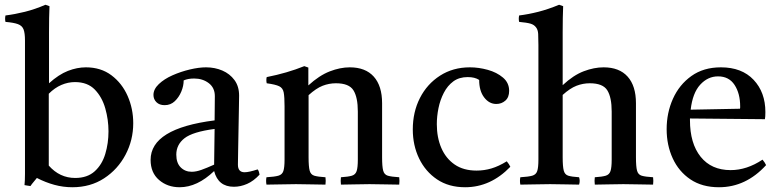

<svg xmlns="http://www.w3.org/2000/svg" viewBox="-20 -775 3280 807"><path d="M284 12Q246 12 209 2Q172 -8 135 -27Q128 -18 121 -10Q114 -2 108 7Q101 6 94.5 5Q88 4 83 3Q85 -15 85 -44.5Q85 -74 85 -114V-605Q85 -636 79 -651.5Q73 -667 55.5 -673.5Q38 -680 3 -683Q0 -696 3 -710Q43 -715 85 -725.5Q127 -736 171 -755L188 -749Q187 -727 186.5 -699Q186 -671 186 -638V-425Q227 -462 265.5 -477Q304 -492 341 -492Q404 -492 448.5 -458.5Q493 -425 516.5 -371.5Q540 -318 540 -257Q540 -186 507.5 -124.5Q475 -63 417.5 -25.5Q360 12 284 12ZM185 -381V-79Q231 -27 296 -27Q347 -27 378 -55Q409 -83 422.5 -128Q436 -173 436 -223Q436 -272 422.5 -319.5Q409 -367 378.5 -398.5Q348 -430 295 -430Q266 -430 238 -418Q210 -406 185 -381Z M963 10Q897 10 880 -56Q809 12 735 12Q684 12 648.5 -18.5Q613 -49 613 -103Q613 -235 882 -269Q882 -293 882.5 -318Q883 -343 883 -371Q883 -406 857.5 -425.5Q832 -445 796 -445Q770 -445 752 -437Q752 -414 742 -390Q732 -366 714.5 -349.5Q697 -333 672 -333Q650 -333 637.5 -345.5Q625 -358 625 -376Q625 -400 647.5 -421.5Q670 -443 705 -458.5Q740 -474 778 -483Q816 -492 846 -492Q883 -492 914.5 -478.5Q946 -465 965.5 -438.5Q985 -412 985 -373Q985 -349 984 -310.5Q983 -272 982.5 -228.5Q982 -185 981 -146Q980 -107 980 -83Q980 -51 1008 -51Q1026 -51 1063 -63Q1067 -58 1068.5 -52Q1070 -46 1071 -41Q1046 -14 1018.5 -2Q991 10 963 10ZM880 -83 882 -233Q790 -221 755.5 -194Q721 -167 721 -125Q721 -90 739.5 -71.5Q758 -53 786 -53Q804 -53 826.5 -61Q849 -69 880 -83Z M1413 1Q1411 -15 1413 -30Q1444 -32 1459 -36.5Q1474 -41 1479 -56Q1484 -71 1484 -104V-306Q1484 -366 1465.5 -395.5Q1447 -425 1392 -425Q1363 -425 1336 -414.5Q1309 -404 1277 -375V-114Q1277 -75 1281.5 -58Q1286 -41 1301 -36.5Q1316 -32 1348 -30Q1350 -15 1348 1Q1320 1 1289.5 0Q1259 -1 1224 -1Q1192 -1 1161 0Q1130 1 1100 1Q1097 -15 1100 -30Q1134 -32 1150 -36.5Q1166 -41 1171 -56Q1176 -71 1176 -104V-328Q1176 -367 1172.5 -386Q1169 -405 1153.5 -412.5Q1138 -420 1101 -425Q1098 -439 1101 -451Q1187 -468 1259 -497L1276 -491V-416Q1322 -458 1366 -475Q1410 -492 1450 -492Q1516 -492 1551 -453Q1586 -414 1586 -341V-114Q1586 -75 1590.5 -58Q1595 -41 1610 -36.5Q1625 -32 1658 -30Q1660 -15 1658 1Q1628 1 1599.5 0Q1571 -1 1533 -1Q1496 -1 1468.5 0Q1441 1 1413 1Z M2110 -97Q2120 -85 2125 -74Q2042 12 1935 12Q1866 12 1817 -21Q1768 -54 1741.5 -109Q1715 -164 1715 -231Q1715 -304 1745 -363Q1775 -422 1829.5 -457Q1884 -492 1955 -492Q1992 -492 2030 -481.5Q2068 -471 2094 -449Q2120 -427 2120 -393Q2120 -366 2104 -352Q2088 -338 2066 -338Q2036 -338 2015 -365.5Q1994 -393 1994 -439Q1976 -451 1946 -451Q1910 -451 1885.5 -433Q1861 -415 1845.5 -385Q1830 -355 1823 -320.5Q1816 -286 1816 -253Q1816 -197 1835 -153Q1854 -109 1891 -83.5Q1928 -58 1983 -58Q2015 -58 2045.5 -67Q2076 -76 2110 -97Z M2480 1Q2478 -15 2480 -30Q2511 -32 2526 -36.5Q2541 -41 2546 -56Q2551 -71 2551 -104V-306Q2551 -366 2532.5 -395.5Q2514 -425 2459 -425Q2430 -425 2403 -414.5Q2376 -404 2345 -376V-114Q2345 -75 2349.5 -58Q2354 -41 2368.5 -36.5Q2383 -32 2414 -30Q2419 -15 2414 1Q2389 1 2359 0Q2329 -1 2292 -1Q2255 -1 2226 0Q2197 1 2167 1Q2164 -15 2167 -30Q2201 -32 2217 -36.5Q2233 -41 2238 -56Q2243 -71 2243 -104V-586Q2243 -615 2242 -632.5Q2241 -650 2233 -660Q2225 -671 2210 -675.5Q2195 -680 2162 -683Q2159 -696 2162 -710Q2202 -715 2243 -725.5Q2284 -736 2330 -755L2347 -749Q2346 -727 2345.5 -699.5Q2345 -672 2345 -639V-417Q2390 -459 2433.5 -475.5Q2477 -492 2517 -492Q2583 -492 2618 -453Q2653 -414 2653 -341V-114Q2653 -75 2657.5 -58Q2662 -41 2677 -36.5Q2692 -32 2725 -30Q2727 -15 2725 1Q2695 1 2666.5 0Q2638 -1 2600 -1Q2563 -1 2535.5 0Q2508 1 2480 1Z M3002 12Q2931 12 2882 -21Q2833 -54 2807.5 -109.5Q2782 -165 2782 -232Q2782 -301 2808.5 -360Q2835 -419 2886 -455.5Q2937 -492 3010 -492Q3098 -492 3147.5 -439.5Q3197 -387 3197 -304Q3197 -294 3196.5 -286.5Q3196 -279 3195 -274L2880 -277Q2880 -273 2880 -270Q2880 -172 2925 -116Q2970 -60 3051 -60Q3119 -60 3185 -104Q3195 -92 3200 -81Q3115 12 3002 12ZM2883 -314 3090 -318Q3091 -320 3091 -323.5Q3091 -327 3091 -328Q3091 -382 3067.5 -418Q3044 -454 2998 -454Q2955 -454 2923 -419Q2891 -384 2883 -314Z"/></svg>

Font: Tiro Devanagari Hindi
Style: Regular
Weight: 400
Designer: Devanagari: John Hudson & Fiona Ross. Latin: John Hudson.
Foundry: Tiro Typeworks Ltd.
Version: Version 1.52